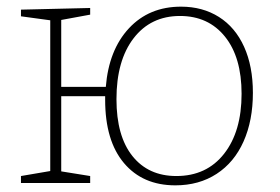

<svg xmlns="http://www.w3.org/2000/svg" viewBox="-20 -550 840 577"><path d="M740 -271Q740 -188 712 -125Q684 -62 631 -27.5Q578 7 507 7Q409 7 352.5 -60Q296 -127 296 -250V-261H164V-35L251 -21V0H43V-21L131 -36V-489L43 -501V-521L251 -526V-506L164 -490V-289H298Q307 -400 367.5 -465Q428 -530 524 -530Q589 -530 638 -499Q687 -468 713.5 -409.5Q740 -351 740 -271ZM706 -268Q706 -378 656 -440Q606 -502 521 -502Q433 -502 381.5 -435Q330 -368 330 -252Q330 -141 378 -81Q426 -21 510 -21Q601 -21 653.5 -88Q706 -155 706 -268Z"/></svg>

Font: Bitter Pro ExtraLight
Style: Regular
Weight: 275
Designer: Sol Matas, and Bitter project Authors
Foundry: Sol Matas
Version: Version 1.010